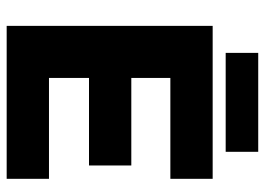

<svg xmlns="http://www.w3.org/2000/svg" viewBox="-132 -690 813 590"><g transform="rotate(90 275.0 -395.5)"><path d="M60 -9V-642H530V-512H220V-392H489V-262H220V-139H530V-9ZM447 -782V-682H143V-782Z"/></g></svg>

Font: Bakbak One
Style: Regular
Weight: 400
Designer: Saumya Kishore and Sanchit Sawaria
Foundry: A Good Feeling
Version: Version 1.003; ttfautohint (v1.8.3)